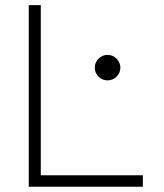

<svg xmlns="http://www.w3.org/2000/svg" viewBox="-20 -713 626 733"><path d="M89.8 0V-693.4H135.7V-43.9H525.4V0ZM390.6 -406.2Q370.6 -406.2 356.2 -420.4Q341.8 -434.6 341.8 -454.6Q341.8 -474.6 356.2 -489Q370.6 -503.4 390.6 -503.4Q410.6 -503.4 425 -489Q439.5 -474.6 439.5 -454.6Q439.5 -434.6 425 -420.4Q410.6 -406.2 390.6 -406.2Z"/></svg>

Font: Cascadia Mono NF ExtraLight
Style: Regular
Weight: 200
Monospace: yes
Designer: Aaron Bell
Foundry: Saja Typeworks
Version: Version 2404.023; ttfautohint (v1.8.4)